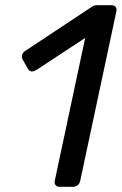

<svg xmlns="http://www.w3.org/2000/svg" viewBox="-20 -720 469 740"><path d="M209.7 0Q199.6 0 194.3 -6.4Q189 -12.7 191 -22.9L308.3 -573.8L119.5 -449.8Q109.3 -443.6 100.9 -444.8Q92.6 -446.1 87.6 -454.5L66.5 -492.2Q62.7 -500.6 65.6 -509.6Q68.4 -518.7 78.6 -524.7L332.8 -693Q340.4 -697.8 344.6 -698.9Q348.8 -700 357.4 -700H409.9Q420.1 -700 425.4 -693.6Q430.7 -687.3 428.7 -677.1L289.1 -22.9Q287.1 -12.7 279.6 -6.4Q272.1 0 261.9 0Z"/></svg>

Font: Rubik Light
Style: Italic
Weight: 300
Italic angle: -12°
Designer: Hubert and Fischer
Foundry: Hubert and Fischer
Version: Version 2.300;gftools[0.9.30]